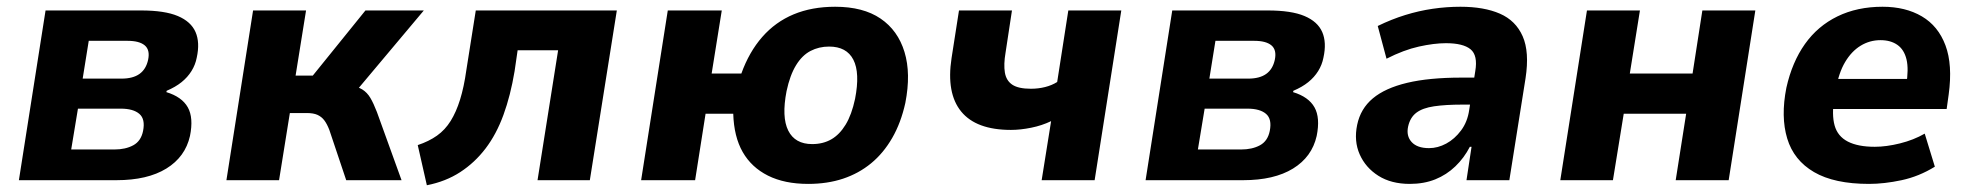

<svg xmlns="http://www.w3.org/2000/svg" viewBox="-20 -534 5848 569"><path d="M36 0 115 -503H398Q468 -503 507 -486.5Q546 -470 559.5 -439Q573 -408 563 -363Q559 -342 547.5 -323.5Q536 -305 518 -290.5Q500 -276 474 -265L473 -261Q519 -247 536.5 -216Q554 -185 543 -131Q529 -69 473 -34.5Q417 0 325 0ZM191 -91H319Q352 -91 375 -103.5Q398 -116 404 -146Q411 -181 393 -196.5Q375 -212 338 -212H211ZM225 -301H340Q374 -301 393.5 -315Q413 -329 419 -357Q425 -386 409 -399.5Q393 -413 358 -413H243Z M651 0 730 -503H887L856 -310H907L1063 -503H1236L1021 -247L1012 -282Q1039 -278 1053.5 -269Q1068 -260 1077.5 -244Q1087 -228 1097 -202L1170 0H1006L956 -149Q949 -167 941 -177.5Q933 -188 921 -193.5Q909 -199 889 -199H839L807 0Z M1245 15 1218 -104Q1251 -115 1275 -132Q1299 -149 1315.5 -175.5Q1332 -202 1343.5 -239Q1355 -276 1362 -326L1390 -503H1808L1728 0H1573L1634 -385H1514L1505 -323Q1493 -251 1472 -193.5Q1451 -136 1419 -94Q1387 -52 1344 -24Q1301 4 1245 15Z M2375 11Q2305 11 2256 -13.5Q2207 -38 2181 -83.5Q2155 -129 2153 -197H2071L2040 0H1880L1959 -503H2119L2089 -316H2177Q2200 -380 2239 -424.5Q2278 -469 2332 -491.5Q2386 -514 2455 -514Q2538 -514 2589.5 -479Q2641 -444 2660.5 -380Q2680 -316 2663 -229Q2650 -170 2624 -125Q2598 -80 2561.5 -50Q2525 -20 2478.5 -4.5Q2432 11 2375 11ZM2387 -107Q2419 -107 2443.5 -121Q2468 -135 2486 -164.5Q2504 -194 2514 -241Q2529 -318 2509 -357Q2489 -396 2437 -396Q2407 -396 2382 -383Q2357 -370 2339 -340.5Q2321 -311 2311 -264Q2296 -187 2316 -147Q2336 -107 2387 -107Z M3067 0 3095 -175Q3068 -162 3036 -155.5Q3004 -149 2976 -149Q2873 -149 2828.5 -203.5Q2784 -258 2800 -362L2822 -503H2979L2960 -378Q2954 -343 2958 -319Q2962 -295 2980 -283Q2998 -271 3035 -271Q3057 -271 3077 -276Q3097 -281 3113 -291L3146 -503H3303L3224 0Z M3375 0 3454 -503H3737Q3807 -503 3846 -486.5Q3885 -470 3898.5 -439Q3912 -408 3902 -363Q3898 -342 3886.5 -323.5Q3875 -305 3857 -290.5Q3839 -276 3813 -265L3812 -261Q3858 -247 3875.5 -216Q3893 -185 3882 -131Q3868 -69 3812 -34.5Q3756 0 3664 0ZM3530 -91H3658Q3691 -91 3714 -103.5Q3737 -116 3743 -146Q3750 -181 3732 -196.5Q3714 -212 3677 -212H3550ZM3564 -301H3679Q3713 -301 3732.5 -315Q3752 -329 3758 -357Q3764 -386 3748 -399.5Q3732 -413 3697 -413H3582Z M4158 11Q4103 11 4065 -13Q4027 -37 4009.5 -76.5Q3992 -116 4002 -164Q4012 -212 4048.5 -242.5Q4085 -273 4150 -288.5Q4215 -304 4311 -304H4370L4358 -224H4313Q4264 -224 4230 -219Q4196 -214 4177.5 -200Q4159 -186 4153 -159Q4147 -131 4163.5 -113Q4180 -95 4215 -95Q4241 -95 4266 -108.5Q4291 -122 4310 -147.5Q4329 -173 4334 -208L4352 -323Q4360 -370 4338 -388Q4316 -406 4265 -406Q4230 -406 4185 -396Q4140 -386 4089 -360L4063 -457Q4104 -477 4144.5 -489.5Q4185 -502 4226 -508Q4267 -514 4308 -514Q4378 -514 4425 -493.5Q4472 -473 4492.5 -426.5Q4513 -380 4501 -302L4453 0H4326L4341 -99H4336Q4319 -66 4293 -41Q4267 -16 4233.5 -2.5Q4200 11 4158 11Z M4604 0 4683 -503H4840L4810 -316H4996L5025 -503H5182L5103 0H4946L4977 -197H4792L4760 0Z M5519 11Q5416 11 5356 -24Q5296 -59 5276.5 -123.5Q5257 -188 5274 -274Q5291 -350 5329 -403.5Q5367 -457 5425.5 -485.5Q5484 -514 5559 -514Q5627 -514 5675.5 -485.5Q5724 -457 5745.5 -399.5Q5767 -342 5755 -254L5749 -211H5390L5404 -300H5645L5629 -281Q5637 -329 5630 -358Q5623 -387 5603 -401Q5583 -415 5553 -415Q5521 -415 5494 -398.5Q5467 -382 5448 -350Q5429 -318 5421 -270L5416 -244Q5408 -194 5417 -162Q5426 -130 5456 -114.5Q5486 -99 5536 -99Q5570 -99 5610.5 -109Q5651 -119 5684 -138L5714 -40Q5667 -11 5615.5 0Q5564 11 5519 11Z"/></svg>

Font: Nunito Sans 7pt SemiCondensed ExtraBold
Style: Italic
Weight: 800
Width: 4
Italic angle: -9°
Designer: Vernon Adams
Foundry: Vernon Adams
Version: Version 3.101;gftools[0.9.27]